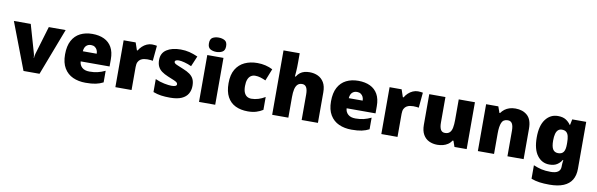

<svg xmlns="http://www.w3.org/2000/svg" viewBox="-60 -1384 6938 2231"><g transform="rotate(10 3409.5 -268.0)"><path d="M211 0 0 -553H199L293 -226Q295 -222 298.5 -204Q302 -186 302 -170H305Q305 -187 308.5 -202Q312 -217 314 -225L412 -553H611L400 0Z M926 -563Q1007 -563 1065.5 -535Q1124 -507 1155.5 -451Q1187 -395 1187 -310V-225H846Q848 -182 878.5 -154Q909 -126 967 -126Q1019 -126 1062 -136Q1105 -146 1151 -168V-31Q1111 -10 1063.5 0Q1016 10 944 10Q860 10 794.5 -19.5Q729 -49 691 -112Q653 -175 653 -273Q653 -373 687.5 -437Q722 -501 783.5 -532Q845 -563 926 -563ZM933 -433Q899 -433 876.5 -412Q854 -391 850 -345H1014Q1014 -370 1004.5 -389.5Q995 -409 977 -421Q959 -433 933 -433Z M1629 -563Q1645 -563 1662 -561Q1679 -559 1687 -557L1670 -377Q1660 -379 1645.5 -381Q1631 -383 1605 -383Q1587 -383 1566.5 -379.5Q1546 -376 1527.5 -365Q1509 -354 1497.5 -332Q1486 -310 1486 -272V0H1295V-553H1437L1467 -465H1476Q1491 -492 1515 -514.5Q1539 -537 1568.5 -550Q1598 -563 1629 -563Z M2175 -170Q2175 -118 2151.5 -77Q2128 -36 2076.5 -13Q2025 10 1941 10Q1882 10 1835.5 3.5Q1789 -3 1741 -21V-174Q1794 -150 1848 -139.5Q1902 -129 1933 -129Q1965 -129 1980 -136Q1995 -143 1995 -157Q1995 -169 1985 -178Q1975 -187 1949.5 -198Q1924 -209 1877 -228Q1831 -247 1800.5 -269.5Q1770 -292 1755 -323.5Q1740 -355 1740 -400Q1740 -481 1802.5 -522Q1865 -563 1968 -563Q2023 -563 2071 -551Q2119 -539 2171 -516L2119 -393Q2078 -412 2036 -423Q1994 -434 1969 -434Q1947 -434 1934.5 -428Q1922 -422 1922 -411Q1922 -401 1930.5 -393Q1939 -385 1963 -375Q1987 -365 2033 -346Q2081 -327 2112.5 -304.5Q2144 -282 2159.5 -250.5Q2175 -219 2175 -170Z M2473 -553V0H2282V-553ZM2378 -776Q2419 -776 2449.5 -759Q2480 -742 2480 -691Q2480 -642 2449.5 -624.5Q2419 -607 2378 -607Q2336 -607 2306.5 -624.5Q2277 -642 2277 -691Q2277 -742 2306.5 -759Q2336 -776 2378 -776Z M2858 10Q2774 10 2712 -20Q2650 -50 2616 -113Q2582 -176 2582 -274Q2582 -375 2620 -438.5Q2658 -502 2723.5 -532.5Q2789 -563 2873 -563Q2924 -563 2969.5 -552Q3015 -541 3054 -521L2998 -380Q2964 -395 2934.5 -404Q2905 -413 2873 -413Q2844 -413 2822 -398Q2800 -383 2788 -352.5Q2776 -322 2776 -275Q2776 -227 2788.5 -198Q2801 -169 2823 -155.5Q2845 -142 2874 -142Q2915 -142 2956.5 -155Q2998 -168 3035 -191V-39Q3001 -17 2958 -3.5Q2915 10 2858 10Z M3336 -652Q3336 -591 3333 -549Q3330 -507 3328 -485H3337Q3355 -514 3377.5 -531Q3400 -548 3428 -555.5Q3456 -563 3489 -563Q3544 -563 3588 -542Q3632 -521 3658.5 -476.5Q3685 -432 3685 -360V0H3493V-302Q3493 -357 3477 -385Q3461 -413 3427 -413Q3393 -413 3373 -393Q3353 -373 3344.5 -335.5Q3336 -298 3336 -243V0H3145V-760H3336Z M4064 -563Q4145 -563 4203.5 -535Q4262 -507 4293.5 -451Q4325 -395 4325 -310V-225H3984Q3986 -182 4016.5 -154Q4047 -126 4105 -126Q4157 -126 4200 -136Q4243 -146 4289 -168V-31Q4249 -10 4201.5 0Q4154 10 4082 10Q3998 10 3932.5 -19.5Q3867 -49 3829 -112Q3791 -175 3791 -273Q3791 -373 3825.5 -437Q3860 -501 3921.5 -532Q3983 -563 4064 -563ZM4071 -433Q4037 -433 4014.5 -412Q3992 -391 3988 -345H4152Q4152 -370 4142.5 -389.5Q4133 -409 4115 -421Q4097 -433 4071 -433Z M4767 -563Q4783 -563 4800 -561Q4817 -559 4825 -557L4808 -377Q4798 -379 4783.5 -381Q4769 -383 4743 -383Q4725 -383 4704.5 -379.5Q4684 -376 4665.5 -365Q4647 -354 4635.5 -332Q4624 -310 4624 -272V0H4433V-553H4575L4605 -465H4614Q4629 -492 4653 -514.5Q4677 -537 4706.5 -550Q4736 -563 4767 -563Z M5440 -553V0H5296L5272 -69H5261Q5244 -41 5217.5 -23.5Q5191 -6 5159.5 2Q5128 10 5094 10Q5040 10 4996 -11Q4952 -32 4926.5 -77Q4901 -122 4901 -193V-553H5092V-251Q5092 -197 5107.5 -169Q5123 -141 5158 -141Q5194 -141 5214 -160.5Q5234 -180 5241.5 -218Q5249 -256 5249 -311V-553Z M5918 -563Q6004 -563 6058 -515Q6112 -467 6112 -360V0H5921V-302Q5921 -357 5905 -385Q5889 -413 5854 -413Q5800 -413 5781.5 -369Q5763 -325 5763 -242V0H5572V-553H5716L5742 -480H5749Q5767 -506 5791.5 -524.5Q5816 -543 5847.5 -553Q5879 -563 5918 -563Z M6419 -563Q6477 -563 6512.5 -540.5Q6548 -518 6570 -485H6574L6588 -553H6753V1Q6753 79 6721 132Q6689 185 6623.5 212.5Q6558 240 6458 240Q6391 240 6340 233Q6289 226 6242 208V49Q6292 70 6337 80.5Q6382 91 6447 91Q6505 91 6533.5 70Q6562 49 6562 9V-1Q6562 -14 6563.5 -32Q6565 -50 6568 -70H6562Q6543 -37 6508 -13.5Q6473 10 6416 10Q6328 10 6273 -63Q6218 -136 6218 -276Q6218 -416 6274 -489.5Q6330 -563 6419 -563ZM6491 -415Q6465 -415 6447 -399Q6429 -383 6420.5 -351.5Q6412 -320 6412 -273Q6412 -201 6432 -169.5Q6452 -138 6494 -138Q6517 -138 6533 -145.5Q6549 -153 6558.5 -167.5Q6568 -182 6572.5 -204Q6577 -226 6577 -256V-279Q6577 -322 6569.5 -352.5Q6562 -383 6543.5 -399Q6525 -415 6491 -415Z"/></g></svg>

Font: Noto Sans Hebrew Thin Black
Style: Regular
Weight: 900
Version: Version 3.001